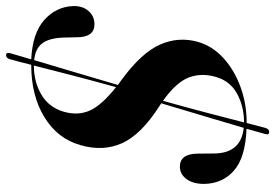

<svg xmlns="http://www.w3.org/2000/svg" viewBox="-154 -662 887 618"><g transform="rotate(-90 289.0 -353.5)"><path d="M186 57Q182.5 70 172.5 70Q162.5 70 166 57.5Q172.5 33.5 183 -3Q90 -6.5 48 -43.8Q6 -81 5.5 -141Q6 -177 21.8 -197.2Q37.5 -217.5 61 -217.5Q102.5 -217.5 103 -160L103.5 -104.5Q105.5 -20.5 186 -12Q201 -63.5 221.2 -131Q241.5 -198.5 265 -277.5Q260 -280.5 255 -284Q164.5 -342 136.8 -403.2Q109 -464.5 130.5 -538Q151 -611 220.2 -653.5Q289.5 -696 389 -696Q394 -715.5 398.2 -732.5Q402.5 -749.5 406.5 -763.5Q410 -777 420 -777Q430 -777 426 -763Q422.5 -750.5 417.5 -733.5Q412.5 -716.5 406.5 -696Q490.5 -692 533 -654.2Q575.5 -616.5 578 -561.5Q579 -530.5 561.8 -511.2Q544.5 -492 518.5 -492.5Q477 -493 477.5 -551L476.5 -593.5Q474.5 -639.5 457.5 -661.2Q440.5 -683 404 -686.5Q389 -635.5 368.2 -566.5Q347.5 -497.5 324 -417Q331.5 -411.5 340 -405.5Q427.5 -341.5 454 -281.5Q480.5 -221.5 462.5 -158.5Q449 -112.5 410.8 -77.5Q372.5 -42.5 318 -22.5Q263.5 -2.5 201.5 -2.5Q197 15.5 193 30.5Q189 45.5 186 57ZM237.5 -590Q225 -545.5 241.5 -507.8Q258 -470 317 -423Q338.5 -501 356 -568.2Q373.5 -635.5 386.5 -687.5Q334 -687.5 292.8 -663.2Q251.5 -639 237.5 -590ZM350 -102Q363.5 -148.5 348 -189Q332.5 -229.5 273 -272Q251 -193.5 233.5 -126.8Q216 -60 203.5 -11Q255 -11 296 -33.5Q337 -56 350 -102Z"/></g></svg>

Font: Fraunces 144pt S000 SemiBold
Style: Italic
Weight: 600
Italic angle: -16°
Version: Version 1.000; ttfautohint (v1.8.3)